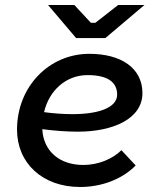

<svg xmlns="http://www.w3.org/2000/svg" viewBox="-20 -740 643 767"><path d="M300 7C386 7 468 -24 522 -79L465 -140C431 -106 374 -81 313 -81C216 -81 153 -138 149 -224C196 -218 244 -214 291 -214C433 -214 549 -266 549 -368C549 -468 464 -525 337 -525C176 -525 48 -394 48 -222C48 -89 149 7 300 7ZM284 -588H401L557 -720H452L361 -649H343L277 -720H172ZM156 -292C176 -378 243 -440 330 -440C411 -440 448 -411 448 -362C448 -310 374 -284 270 -284C232 -284 193 -287 156 -292Z"/></svg>

Font: Fixel Display 20240404 Medium
Style: Italic
Weight: 500
Italic angle: -10°
Designer: AlfaBravo + MacPaw
Foundry: Kyrylo Tkachov, Marchela Mozhyna, Serhii Makarenko, Maria Weinstein, Zakhar Kryvoshyya
Version: Version 1.211;Glyphs 3.2 (3225)